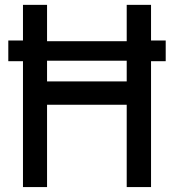

<svg xmlns="http://www.w3.org/2000/svg" viewBox="-20 -759 705 779"><path d="M592.8 -739.3V-594.7H652.3V-510.7H592.8V0H494.1V-334H170.9V0H73.2V-510.7H13.7V-594.7H73.2V-739.3H170.9V-591.8H494.1V-739.3ZM170.9 -512.7V-428.7H494.1V-512.7Z"/></svg>

Font: RobotoJAA
Style: Medium
Weight: 500
Version: Version 2.05; 2016-11-05